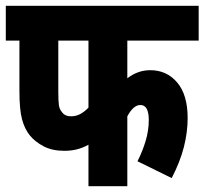

<svg xmlns="http://www.w3.org/2000/svg" viewBox="-20 -642 705 662"><path d="M419 -502V-372Q455 -400 498 -400Q555 -400 591 -357.5Q627 -315 627 -235Q627 -186 614 -135Q601 -84 572 -28L454 -86Q471 -119 482 -155.5Q493 -192 493 -228Q493 -280 464 -280Q440 -280 419 -241V0H285V-143Q265 -132 245 -127Q225 -122 202 -122Q160 -122 130.5 -137.5Q101 -153 83 -175Q65 -197 56 -230.5Q47 -264 47 -328V-502H0V-622H665V-502ZM181 -502V-326Q181 -295 183 -280Q185 -265 194 -255Q204 -241 225 -241Q243 -241 258 -249.5Q273 -258 285 -271V-502Z"/></svg>

Font: Noto Sans ExtraCondensed ExtraBold
Style: Regular
Weight: 800
Width: 2
Designer: Monotype Design Team
Foundry: Monotype Imaging Inc.
Version: Version 2.013; ttfautohint (v1.8.4.7-5d5b)